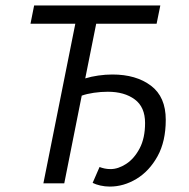

<svg xmlns="http://www.w3.org/2000/svg" viewBox="-20 -677 699 709"><path d="M385.5 12Q367.6 12 350.5 8.1Q333.5 4.2 322.1 -1.7L347.6 -60.3Q356.2 -56.9 366.2 -54.8Q376.1 -52.6 388.2 -52.6Q416.5 -52.6 446.1 -71.9Q475.7 -91.2 495.7 -129.1Q515.7 -167 515.7 -222.8Q515.7 -281.7 477.6 -309.9Q439.5 -338.2 378.1 -338.2Q352.7 -338.2 326.6 -334.4Q300.6 -330.6 281.8 -323.8L217.3 0H140.2L258.1 -589.3H92.6L106 -656.7H572L558.3 -589.3H335.2L294.8 -387.5Q316.5 -394.3 343.2 -398.1Q369.8 -401.9 394.9 -401.9Q482.8 -401.9 537.4 -360.6Q592.1 -319.4 592.1 -234.7Q592.1 -154.9 561.8 -100.1Q531.4 -45.2 484.2 -16.6Q436.9 12 385.5 12Z"/></svg>

Font: Source Sans 3
Style: Italic
Weight: 200
Italic angle: -11°
Designer: Paul D. Hunt
Foundry: Adobe
Version: Version 3.046;hotconv 1.0.118;makeotfexe 2.5.65603